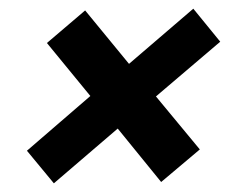

<svg xmlns="http://www.w3.org/2000/svg" viewBox="-20 -511 554 442"><path d="M104 -89 42 -164 188 -290 88 -412 176 -487 277 -364 425 -491 487 -415 339 -289 440 -167 351 -92 251 -215Z"/></svg>

Font: DeepMind Sans
Style: Bold Italic
Weight: 700
Italic angle: -10°
Designer: Jonny Pinhorn / Modifications: Colophon Foundry
Foundry: Colophon Foundry
Version: Version 1.002; ttfautohint (v1.8.2)